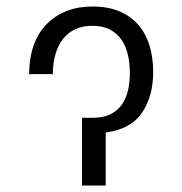

<svg xmlns="http://www.w3.org/2000/svg" viewBox="-20 -573 563 593"><path d="M70 -344.1Q70.7 -445 125 -499.3Q178.6 -552.9 266 -552.9Q313.2 -552.9 348.4 -538.2Q383.5 -523.4 406.8 -496.8Q430 -470.2 441.6 -432.9Q453.1 -395.6 453.1 -350.5Q453.1 -275.2 418.3 -224.4Q383.9 -174 306.5 -163.7V0H233.3V-209.2H266.7Q298.7 -209.2 320.7 -220Q342.7 -230.8 356 -249.5Q369.3 -268.1 375.2 -293.3Q381 -318.5 381 -347.3Q381 -376.4 375.2 -402.9Q369.3 -429.3 355.8 -449.4Q342.3 -469.5 320.1 -481.4Q297.9 -493.3 264.9 -493.3Q236.2 -493.3 213.8 -483.3Q191.4 -473.4 175.8 -454.2Q160.2 -435 151.8 -407.3Q143.5 -379.6 143.1 -344.1Z"/></svg>

Font: Inter P Light
Style: Regular
Weight: 300
Designer: Rasmus Andersson
Foundry: rsms
Version: Version 3.018;git-588b23468